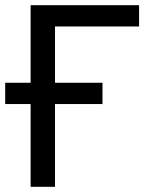

<svg xmlns="http://www.w3.org/2000/svg" viewBox="-20 -720 570 740"><path d="M375 -401H192V-618H516V-700H98V-401H0V-319H98V0H192V-319H375Z"/></svg>

Font: Golos UI VF
Style: Regular
Weight: 400
Designer: A.Korolkova, Vitaly Kuzmin
Foundry: ParaType Ltd
Version: Version 2.000